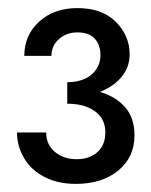

<svg xmlns="http://www.w3.org/2000/svg" viewBox="-20 -727 373 474"><path d="M146 -486Q191 -486 225.5 -499.5Q260 -513 280 -537Q300 -561 300 -593Q300 -639 266 -673Q232 -707 171 -707Q113 -707 76.5 -673.5Q40 -640 40 -589H107Q107 -614 125.5 -630.5Q144 -647 171 -647Q200 -647 214 -631.5Q228 -616 228 -590Q228 -572 218.5 -557Q209 -542 190.5 -533Q172 -524 146 -524ZM167 -273Q232 -273 272 -306Q312 -339 312 -393Q312 -435 290 -461Q268 -487 230.5 -499Q193 -511 146 -511V-471Q175 -471 196 -462.5Q217 -454 228.5 -438.5Q240 -423 240 -400Q240 -369 220.5 -351.5Q201 -334 169 -334Q137 -334 115.5 -352Q94 -370 94 -400H22Q22 -366 39.5 -336.5Q57 -307 90 -290Q123 -273 167 -273Z"/></svg>

Font: Jost Medium
Style: Regular
Weight: 500
Version: Version 3.710